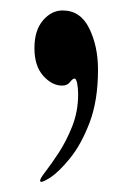

<svg xmlns="http://www.w3.org/2000/svg" viewBox="-20 -158 255 373"><path d="M58.1 193.8Q56.6 190.4 67.9 176Q79.1 161.6 94 138.9Q108.9 116.2 120.4 87.2Q131.8 58.1 131.8 25.4Q131.8 13.2 129.9 3.9Q127.9 -5.4 125 -5.4Q121.1 -5.4 116 1.5Q110.8 8.3 100.6 8.3Q81.1 8.3 64 -10.7Q46.9 -29.8 46.9 -64.5Q46.9 -99.1 63.5 -118.4Q80.1 -137.7 101.6 -137.7Q136.2 -137.7 153.3 -103Q170.4 -68.4 170.4 -22.5Q170.4 37.1 154.1 80.1Q137.7 123 115.7 149.9Q93.8 176.8 76.4 187.7Q59.1 198.7 58.1 193.8Z"/></svg>

Font: Dai Banna SIL SemiBold
Style: Regular
Weight: 600
Designer: Victor Gaultney
Foundry: SIL International
Version: Version 4.000